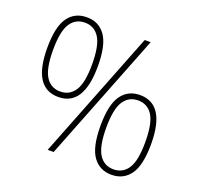

<svg xmlns="http://www.w3.org/2000/svg" viewBox="-131 -891 1075 1042"><g transform="rotate(20 407.0 -370.0)"><path d="M53 -519Q53 -641 91.2 -695Q129.5 -749 199.5 -749Q269 -749 307.2 -695Q345.5 -641 345.5 -519Q345.5 -289 199.5 -289Q53 -289 53 -519ZM244.5 0 535.5 -740H570L279 0ZM312.5 -518Q312.5 -626.5 283 -672.2Q253.5 -718 199.5 -718Q145 -718 115.8 -672.5Q86.5 -627 86.5 -520Q86.5 -412 115.8 -366.2Q145 -320.5 199.5 -320.5Q253.5 -320.5 283 -365.8Q312.5 -411 312.5 -518ZM469 -221Q469 -343 507.5 -397Q546 -451 615 -451Q761.5 -451 761.5 -221Q761.5 -99 723 -45Q684.5 9 615 9Q546 9 507.5 -45Q469 -99 469 -221ZM728 -220Q728 -328.5 698.8 -374.2Q669.5 -420 615 -420Q561 -420 531.5 -374.5Q502 -329 502 -222Q502 -114.5 531.5 -68.5Q561 -22.5 615 -22.5Q669.5 -22.5 698.8 -67.8Q728 -113 728 -220Z"/></g></svg>

Font: Encode Sans Semi Condensed Thin
Style: Regular
Weight: 250
Width: 4
Designer: Multiple Designers
Foundry: Impallari Type
Version: Version 2.000